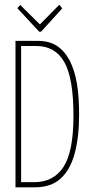

<svg xmlns="http://www.w3.org/2000/svg" viewBox="-20 -797 390 818"><path d="M46 1V-623H138Q190 -623 222.5 -601.5Q255 -580 277 -539Q298 -497 307.5 -442.5Q317 -388 317 -308Q317 -212 298 -142.5Q279 -73 238 -36Q197 1 129 1ZM70 -21H127Q208 -21 250.5 -86Q293 -151 293 -304Q293 -464 254 -532.5Q215 -601 135 -601H70ZM233 -777 245 -761 155 -662H147L54 -762L66 -776L150 -693Z"/></svg>

Font: Inconsolata ExtraCondensed ExtraLight
Style: Regular
Weight: 200
Width: 2
Monospace: yes
Designer: Raph Levien, Cyreal, Brenton Simpson
Foundry: Raph Levien, Cyreal, Google
Version: Version 3.001; ttfautohint (v1.8.2.53-6de2)